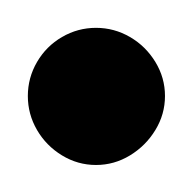

<svg xmlns="http://www.w3.org/2000/svg" viewBox="-20 -270 140 140"><g transform="rotate(90 50.0 -200.0)"><path d="M0.3 -200Q0.3 -186.7 7 -175.2Q13.7 -163.7 25.2 -157Q36.7 -150.3 50 -150.3Q63.3 -150.3 74.8 -157Q86.3 -163.7 93.3 -175.2Q100.3 -186.7 100.3 -200Q100.3 -213.3 93.3 -224.8Q86.3 -236.3 74.8 -243.3Q63.3 -250.3 50 -250.3Q36.7 -250.3 25.2 -243.3Q13.7 -236.3 7 -224.8Q0.3 -213.3 0.3 -200Z"/></g></svg>

Font: Linefont Thin
Style: Regular
Weight: 100
Monospace: yes
Version: Version 3.002;gftools[0.9.33]